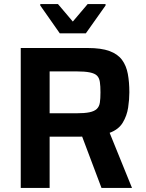

<svg xmlns="http://www.w3.org/2000/svg" viewBox="-20 -924 716 944"><path d="M82 0V-688H411Q478 -688 518.5 -673Q559 -658 580 -629.5Q601 -601 608.5 -560.5Q616 -520 616 -470Q616 -435 610 -395Q604 -355 583.5 -321Q563 -287 519 -271L629 0H479L375 -276L410 -257Q403 -254 393.5 -253Q384 -252 372 -252H224V0ZM224 -367H354Q396 -367 420 -372Q444 -377 456 -388.5Q468 -400 471 -419.5Q474 -439 474 -470Q474 -501 471 -521Q468 -541 457 -552Q446 -563 421.5 -568Q397 -573 355 -573H224ZM274 -760 178 -897V-904H265L338 -818L411 -904H499V-897L402 -760Z"/></svg>

Font: Saira Thin SemiBold
Style: Regular
Weight: 600
Version: Version 1.101